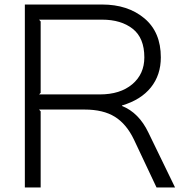

<svg xmlns="http://www.w3.org/2000/svg" viewBox="-20 -830 800 850"><path d="M619 -576Q619 -662 567.5 -702.5Q516 -743 432 -743H153L160 -735V-419L153 -412H422Q512 -412 565.5 -457Q619 -502 619 -576ZM637 -243 755 0H673L573 -212Q540 -281 488.5 -313Q437 -345 355 -345H153L160 -337V0H90V-810H432Q546 -810 619 -749Q692 -688 692 -576Q692 -498 648 -443Q604 -388 520 -363V-361Q595 -331 637 -243Z"/></svg>

Font: Sinkin Sans 300 Light
Style: Regular
Weight: 300
Designer: Keith Bates
Foundry: K-Type
Version: Sinkin Sans (version 1.0)  by Keith Bates   •   © 2014   www